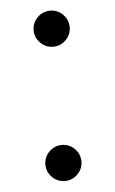

<svg xmlns="http://www.w3.org/2000/svg" viewBox="-44 -551 356 594"><g transform="rotate(-5 134.0 -254.5)"><path d="M78 -46Q78 -69 94.5 -85.5Q111 -102 134 -102Q157 -102 173.5 -85.5Q190 -69 190 -46Q190 -23 173.5 -6.5Q157 10 134 10Q111 10 94.5 -6.5Q78 -23 78 -46ZM78 -463Q78 -486 94.5 -502.5Q111 -519 134 -519Q157 -519 173.5 -502.5Q190 -486 190 -463Q190 -440 173.5 -423.5Q157 -407 134 -407Q111 -407 94.5 -423.5Q78 -440 78 -463Z"/></g></svg>

Font: Rising Sun
Style: Regular
Weight: 400
Designer: Matt McInerney, Pablo Impallari, Rodrigo Fuenzalida (Raleway font), Stephen Hutchings (Greek), Cristiano Sobral (main ch
Foundry: The Rising Sun Project Authors
Version: Version 4.327; ttfautohint (v1.8.4.7-5d5b-dirty)